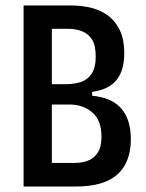

<svg xmlns="http://www.w3.org/2000/svg" viewBox="-20 -680 533 700"><path d="M66 0V-660H242Q273 -660 306.5 -653Q340 -646 368.5 -627Q397 -608 415 -573.5Q433 -539 433 -485Q433 -424 405.5 -389Q378 -354 316 -345V-331Q388 -324 422.5 -284Q457 -244 457 -173Q457 -88 408 -44Q359 0 257 0ZM169 -373H219Q250 -373 274.5 -381Q299 -389 314 -411Q329 -433 329 -474Q329 -515 315 -536.5Q301 -558 278 -566.5Q255 -575 229 -575H169ZM169 -86H253Q278 -86 300 -94Q322 -102 336 -123Q350 -144 350 -182Q350 -241 316.5 -270Q283 -299 233 -299H169Z"/></svg>

Font: Bricolage Grotesque 10pt Condensed Medium
Style: Regular
Weight: 500
Width: 3
Designer: Mathieu Triay
Foundry: Atelier Triay
Version: Version 1.000; ttfautohint (v1.8.4.7-5d5b);gftools[0.9.32]